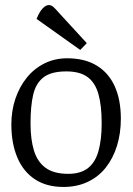

<svg xmlns="http://www.w3.org/2000/svg" viewBox="-20 -733 528 761"><path d="M231 8Q165 8 119 -22Q73 -52 49 -108Q25 -164 25 -240Q25 -294 41 -341.5Q57 -389 86 -425Q115 -461 156 -481.5Q197 -502 246 -502Q316 -502 363.5 -473Q411 -444 435 -390.5Q459 -337 459 -263Q459 -204 443.5 -154.5Q428 -105 399 -68.5Q370 -32 327.5 -12Q285 8 231 8ZM250 -44Q300 -44 329 -67Q358 -90 370.5 -135Q383 -180 383 -244Q383 -315 370 -360.5Q357 -406 326.5 -428Q296 -450 243 -450Q183 -450 152.5 -426.5Q122 -403 111.5 -357.5Q101 -312 101 -244Q101 -181 114.5 -136.5Q128 -92 160.5 -68Q193 -44 250 -44ZM298 -535 125 -658Q136 -686 149 -699.5Q162 -713 173 -713Q183 -713 191.5 -705.5Q200 -698 212 -684L324 -562Z"/></svg>

Font: Faustina Light
Style: Regular
Weight: 300
Designer: Alfonso Garcia
Foundry: http://www.omnibus-type.com
Version: Version 1.200